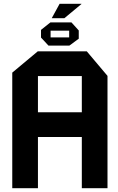

<svg xmlns="http://www.w3.org/2000/svg" viewBox="-20 -982 616 1002"><path d="M44 0V-603L177 -714H433L541 -586V0H407V-267H178V0ZM178 -585V-396H407V-585ZM233 -744 194 -786V-826L243 -865H353L391 -823V-780L342 -744ZM250 -887 291 -962H405V-961L316 -887ZM244 -822V-787H341V-822Z"/></svg>

Font: Foldit Thin SemiBold
Style: Regular
Weight: 600
Version: Version 1.003